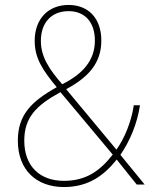

<svg xmlns="http://www.w3.org/2000/svg" viewBox="-20 -745 626 775"><path d="M257 -725C175 -725 120 -669 120 -580C120 -510 152 -462 209 -393C105 -335 52 -280 52 -177C52 -59 127 10 238 10C338 10 401 -38 451 -101L532 0H564L466 -120C504 -175 534 -246 545 -320H520C510 -252 482 -186 450 -141L247 -385C335 -432 389 -489 389 -581C389 -673 335 -725 257 -725ZM257 -700C323 -700 363 -655 363 -581C363 -503 316 -447 231 -405C178 -466 145 -516 145 -580C145 -653 187 -700 257 -700ZM224 -373 435 -121C385 -57 329 -15 238 -15C141 -15 78 -74 78 -177C78 -270 125 -319 224 -373Z"/></svg>

Font: Noto Sans Devanagari SemiCondensed Thin
Style: Regular
Weight: 100
Width: 4
Designer: Jelle Bosma - Monotype Design Team
Foundry: Monotype Imaging Inc.
Version: Version 2.004